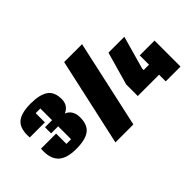

<svg xmlns="http://www.w3.org/2000/svg" viewBox="-97 -1193 1607 1607"><g transform="rotate(-45 706.5 -389.5)"><path d="M546.9 0 718.8 -778.8H930.7L759.3 0ZM485.8 -573.7Q485.8 -499.5 418.5 -470.2Q452.1 -457.5 469.5 -428Q486.8 -398.4 486.8 -357.9Q486.8 -269 436.5 -230.7Q386.2 -192.4 276.4 -192.4Q168.9 -192.4 118.4 -236.8Q67.9 -281.2 67.9 -373.5Q67.9 -387.7 69.3 -403.3H248V-281.2H303.2V-434.1H219.7V-506.3H303.2V-645H248V-536.1H69.3Q67.9 -549.8 67.9 -563Q67.9 -656.2 118.4 -694.1Q168.9 -731.9 275.9 -731.9Q380.4 -731.9 433.1 -696Q485.8 -660.2 485.8 -573.7ZM1380.9 -63.5H1205.6V-142.1H953.6V-278.8L1036.6 -572.3H1224.6L1142.1 -278.8V-261.2H1205.6V-371.1H1380.9Z"/></g></svg>

Font: Coda ExtraBold
Style: Regular
Weight: 800
Version: Version 2.001; ttfautohint (v0.8) -r 50 -G 200 -x